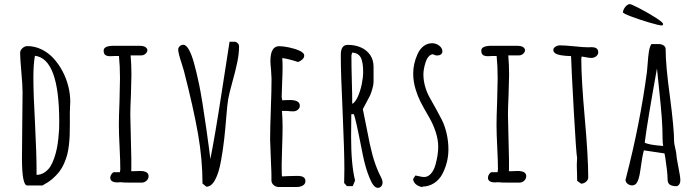

<svg xmlns="http://www.w3.org/2000/svg" viewBox="-20 -881 3336 918"><path d="M82 -538.6Q87.9 -472.2 87.9 -439.9Q87.9 -387.7 86.4 -282.7Q85 -178.2 85 -125Q85 5.9 110.4 5.9H182.6Q208 -7.3 229 -24.4Q249.5 -42 262.9 -59.3Q276.4 -76.7 286.1 -98.6Q295.9 -121.1 301.3 -141.4Q306.6 -161.6 309.6 -188.5Q312.5 -213.9 313.2 -234.6Q314 -255.4 314 -289.1V-344.2L314.9 -370.6L315.9 -394.5Q315.9 -431.6 306.6 -468.3Q297.4 -505.4 279.3 -539.8Q261.2 -574.2 236.3 -601.6Q211.4 -628.9 178.7 -644.8Q146 -660.6 111.3 -660.6Q98.1 -660.6 87.2 -650.6Q76.2 -640.6 76.2 -627.9Q76.2 -604.5 82 -538.6ZM147.5 -289.6Q139.6 -432.1 139.6 -510.3Q139.6 -574.7 147 -614.3Q263.2 -600.6 263.2 -298.8Q263.2 -275.9 262.7 -264.2Q261.7 -245.1 259 -219.2Q256.3 -193.4 252 -171.9Q247.1 -147.5 238.8 -123.8Q230.5 -100.1 220.2 -84Q208.5 -66.4 191.4 -55.7Q174.3 -44.9 154.8 -44.9V-68.8Q154.8 -142.6 147.5 -289.6Z M605.5 -226.1Q603 -305.2 603 -332.5Q603 -364.7 606 -428.2Q608.4 -499 608.4 -523.4Q608.4 -572.3 604.5 -616.2H655.8Q667 -616.2 675.8 -624Q684.6 -631.8 684.6 -641.1Q684.6 -649.4 674.8 -656.2Q665.5 -662.1 644 -662.1H524.9Q475.6 -662.1 475.6 -639.2Q475.6 -624 483.4 -618.2Q491.2 -612.3 506.8 -612.3Q513.2 -612.3 518.6 -612.8Q523.9 -613.3 529.8 -613.3H548.8Q553.7 -564.9 553.7 -505.9Q553.7 -476.6 551.3 -394.5Q548.3 -320.8 548.3 -283.2Q548.3 -243.7 551.8 -177.2Q555.2 -110.8 555.2 -70.8L554.2 -64L553.2 -57.6H524.9Q519 -57.1 513.2 -48.6Q507.3 -40 507.3 -31.2Q507.3 -8.8 543 -8.8L555.2 -9.8Q566.4 -7.8 613.3 -7.8H657.2Q670.4 -7.8 680.4 -16.8Q690.4 -25.9 690.4 -38.6Q690.4 -63.5 649.4 -63.5Q640.1 -63.5 633.8 -63Q627.4 -62.5 620.6 -62.5H607.4Q607.4 -69.8 607.9 -76.2V-90.3V-120.1Q607.9 -147 605.5 -226.1Z M979 -174.3Q971.7 -229.5 966.8 -263.2Q946.8 -404.8 932.1 -477.1Q919.4 -536.6 908.2 -577.4Q897 -618.2 884.3 -641.6Q870.6 -667 856.4 -667Q847.2 -667 839.6 -660.2Q832 -653.3 832 -644Q832 -627 850.1 -572.8Q856 -555.2 859.4 -542Q905.3 -363.8 926.8 -241Q948.2 -118.2 948.2 -3.4L966.8 11.7Q990.7 11.7 1008.5 -21.2Q1026.4 -54.2 1036.6 -111.8Q1045.9 -163.1 1051.8 -214.4Q1057.6 -265.6 1062.5 -328.6Q1066.9 -383.8 1071.3 -408.4Q1075.7 -433.1 1089.4 -482.9Q1106 -542 1114.5 -583.3Q1123 -624.5 1123 -659.7Q1123 -668.5 1116 -675Q1108.9 -681.6 1100.1 -681.6H1077.6Q1069.8 -635.7 1040 -439.5Q1008.3 -232.9 985.8 -120.6Q983.9 -133.8 979 -174.3Z M1314.9 -660.2Q1272.9 -660.2 1272.9 -589.4Q1272.9 -575.2 1275.9 -547.4Q1278.3 -515.6 1278.3 -504.9Q1278.3 -449.7 1274.9 -358.9Q1271.5 -268.1 1271.5 -212.9Q1271.5 -196.3 1273.9 -148.9Q1276.4 -101.1 1276.4 -85L1277.3 -64Q1277.8 -54.7 1277.8 -43.9V-17.6Q1278.3 -4.9 1288.8 4.2Q1299.3 13.2 1313 13.2H1397.5Q1415.5 13.2 1428 5.9Q1440.4 -1.5 1440.4 -15.6Q1440.4 -40 1402.3 -40L1361.3 -39.1L1328.6 -37.6Q1326.7 -37.6 1326.7 -93.8Q1326.7 -117.2 1329.1 -184.6Q1331.1 -238.8 1331.1 -274.9Q1331.1 -312.5 1328.1 -350.6H1353.5Q1367.2 -348.6 1381.8 -348.6Q1395.5 -348.6 1404.5 -356.7Q1413.6 -364.7 1413.6 -375.5Q1413.6 -402.8 1365.2 -402.8Q1354 -402.8 1345.7 -402.3L1329.6 -401.4L1326.7 -417Q1326.7 -436 1329.1 -488.8Q1331.1 -531.2 1331.1 -560.5Q1331.1 -582.5 1329.6 -603.5Q1359.4 -599.6 1405.3 -584.5Q1418 -589.4 1426.3 -597.4Q1434.6 -605.5 1434.6 -615.7Q1434.6 -627.9 1413.3 -637.9Q1392.1 -647.9 1363 -654.1Q1334 -660.2 1314.9 -660.2Z M1809.1 -8.3Q1809.1 -15.1 1806.6 -22.2Q1804.2 -29.3 1798.8 -39.6L1792.5 -52.2Q1773.9 -92.3 1760.7 -140.9Q1747.6 -189.5 1733.9 -264.2L1714.8 -359.4L1730.5 -388.7L1749.5 -424.8Q1755.4 -438.5 1760.7 -457.5Q1766.1 -476.6 1766.1 -490.7V-561Q1766.1 -594.2 1750 -617.9Q1733.9 -641.6 1705.8 -654.1Q1677.7 -666.5 1642.6 -666.5Q1609.4 -666.5 1609.4 -619.1Q1609.4 -528.8 1618.2 -345.7Q1626.5 -157.2 1626.5 -72.8L1625.5 -5.9L1638.7 8.8H1666.5L1677.7 -18.1Q1658.7 -94.2 1658.7 -226.6Q1658.7 -257.8 1659.2 -281.7Q1659.7 -305.7 1659.7 -335H1671.9Q1680.7 -313.5 1708.5 -171.4L1715.3 -137.7Q1727.5 -77.6 1746.6 -31.2Q1765.6 17.1 1786.6 17.1Q1796.4 17.1 1802.7 9.8Q1809.1 2.4 1809.1 -8.3ZM1664.1 -384.3Q1664.1 -428.2 1662.1 -497.1Q1660.2 -565.4 1660.2 -615.2Q1660.2 -618.2 1662.1 -623.5L1663.6 -629.4Q1681.2 -628.9 1692.6 -620.4Q1704.1 -611.8 1709 -596.2Q1713.4 -580.6 1714.8 -567.6Q1716.3 -554.7 1716.3 -536.1Q1716.3 -510.7 1709.5 -477.8Q1702.6 -444.8 1690.7 -418.5Q1678.7 -392.1 1664.1 -384.3Z M2014.6 -582.5Q2020 -599.6 2029.3 -610.4Q2038.6 -621.1 2049.8 -621.6Q2060.1 -615.7 2070.8 -615.7Q2080.6 -615.7 2087.9 -620.8Q2095.2 -626 2095.2 -634.8Q2095.2 -651.4 2079.8 -662.8Q2064.5 -674.3 2045.9 -674.3Q2022.9 -674.3 2004.6 -659.9Q1986.3 -645.5 1976.1 -621.6Q1955.6 -575.7 1955.6 -530.3Q1955.6 -489.7 1967.8 -451.7Q1977.1 -421.4 1990.2 -395.3Q2003.4 -369.1 2023.9 -334L2033.2 -317.9Q2052.2 -284.2 2063.7 -248.3Q2075.2 -212.4 2075.2 -179.2Q2075.2 -140.1 2062 -92.8Q2054.7 -66.9 2040.5 -50.8Q2026.4 -34.7 2007.8 -34.7Q1998.5 -34.7 1984.9 -38.1Q1981 -39.1 1966.3 -42L1955.1 -24.9Q1957 -9.3 1969.2 0.7Q1981.4 10.7 2000 13.7V11.2Q2031.2 10.7 2056.6 -6.1Q2082 -22.9 2096.2 -51.3Q2124 -106.4 2124 -167Q2124 -205.1 2115.5 -242.2Q2106.9 -279.3 2093.3 -306.6Q2072.3 -347.7 2035.6 -412.6Q2021.5 -436.5 2012.9 -466.3Q2004.4 -496.1 2004.4 -524.9Q2004.4 -549.8 2014.6 -582.5Z M2411.1 -226.1Q2408.7 -305.2 2408.7 -332.5Q2408.7 -364.7 2411.6 -428.2Q2414.1 -499 2414.1 -523.4Q2414.1 -572.3 2410.2 -616.2H2461.4Q2472.7 -616.2 2481.4 -624Q2490.2 -631.8 2490.2 -641.1Q2490.2 -649.4 2480.5 -656.2Q2471.2 -662.1 2449.7 -662.1H2330.6Q2281.2 -662.1 2281.2 -639.2Q2281.2 -624 2289.1 -618.2Q2296.9 -612.3 2312.5 -612.3Q2318.8 -612.3 2324.2 -612.8Q2329.6 -613.3 2335.4 -613.3H2354.5Q2359.4 -564.9 2359.4 -505.9Q2359.4 -476.6 2356.9 -394.5Q2354 -320.8 2354 -283.2Q2354 -243.7 2357.4 -177.2Q2360.8 -110.8 2360.8 -70.8L2359.9 -64L2358.9 -57.6H2330.6Q2324.7 -57.1 2318.8 -48.6Q2313 -40 2313 -31.2Q2313 -8.8 2348.6 -8.8L2360.8 -9.8Q2372.1 -7.8 2418.9 -7.8H2462.9Q2476.1 -7.8 2486.1 -16.8Q2496.1 -25.9 2496.1 -38.6Q2496.1 -63.5 2455.1 -63.5Q2445.8 -63.5 2439.5 -63Q2433.1 -62.5 2426.3 -62.5H2413.1Q2413.1 -69.8 2413.6 -76.2V-90.3V-120.1Q2413.6 -147 2411.1 -226.1Z M2738.8 -54.7 2739.7 -16.1 2758.3 -2.9Q2771.5 -2.9 2782 -12Q2792.5 -21 2792.5 -32.7Q2792.5 -130.9 2775.9 -316.9Q2759.3 -502.9 2759.3 -600.6L2760.3 -606.4L2761.2 -610.8L2781.2 -607.4Q2796.9 -604 2807.1 -604Q2820.3 -604 2830.3 -611.8Q2840.3 -619.6 2840.3 -631.3Q2840.3 -655.3 2809.1 -655.3H2800.8Q2797.4 -654.8 2793 -654.8Q2768.6 -654.8 2725.1 -659.7Q2679.7 -664.1 2657.2 -664.1Q2646 -664.1 2635.7 -657.7Q2625.5 -651.4 2625.5 -642.6Q2625.5 -632.3 2635.7 -625.5Q2652.8 -614.3 2710.4 -612.8Q2711.9 -557.1 2723.6 -347.9Q2735.4 -138.7 2739.3 -127L2737.8 -92.8Z M2958.5 -822.3Q2958.5 -816.9 2998.8 -801.8Q3039.1 -786.6 3085.7 -772.9Q3132.3 -759.3 3143.1 -759.3Q3150.4 -759.3 3150.4 -766.1Q3150.4 -773.9 3115.2 -796.4Q3080.1 -818.8 3039.1 -840.1Q2998 -861.3 2991.7 -861.3Q2983.9 -861.3 2976.3 -855Q2968.8 -848.6 2963.6 -839.1Q2958.5 -829.6 2958.5 -822.3ZM3171.9 -23.9Q3171.9 -5.4 3182.9 2Q3193.8 9.3 3216.3 9.3Q3232.9 2.9 3232.9 -19V-20Q3232.9 -35.6 3223.6 -82Q3213.9 -130.9 3213.9 -141.6Q3213.9 -149.9 3208.5 -172.4Q3203.1 -194.8 3203.1 -203.1Q3203.1 -267.1 3183.1 -418.9Q3162.6 -568.8 3162.6 -645Q3162.6 -657.2 3152.8 -663.8Q3143.1 -670.4 3128.4 -670.4H3094.7Q3086.9 -659.2 3083 -637Q3079.1 -614.7 3076.7 -577.6Q3075.2 -558.6 3073.2 -537.1Q3040 -288.6 2973.1 -30.3L2972.2 -26.4Q2970.7 -22.9 2970.7 -21.5Q2970.7 -10.3 2980.5 -2.4Q2990.2 5.4 3002.4 5.4Q3014.6 5.4 3022.9 -4.4Q3035.6 -20 3042 -69.3Q3050.3 -133.3 3058.6 -162.1L3157.2 -147.5L3161.1 -126Q3171.9 -55.7 3171.9 -23.9ZM3062.5 -199.2Q3075.7 -302.2 3121.1 -553.7Q3125 -509.3 3131.8 -450.2Q3140.1 -371.6 3144 -319.6Q3147.9 -267.6 3147.9 -220.2Q3147.9 -197.8 3150.9 -183.1Q3079.1 -188.5 3062.5 -199.2Z"/></svg>

Font: Amatica SC
Style: Bold
Weight: 400
Designer: Vernon Adams, Ben Nathan
Foundry: newtypography
Version: Version 2.000